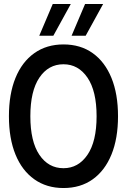

<svg xmlns="http://www.w3.org/2000/svg" viewBox="-20 -936 640 968"><path d="M300 12Q215 12 153 -32Q91 -76 58 -157Q25 -238 25 -350Q25 -462 58 -543Q91 -624 153 -668Q215 -712 300 -712Q386 -712 447.5 -668Q509 -624 542 -543Q575 -462 575 -350Q575 -238 542 -157Q509 -76 447.5 -32Q386 12 300 12ZM300 -88Q375 -88 421 -155.5Q467 -223 467 -350Q467 -477 421 -544.5Q375 -612 300 -612Q224 -612 178.5 -544.5Q133 -477 133 -350Q133 -223 178.5 -155.5Q224 -88 300 -88ZM341 -756 409 -916H500L412 -756ZM178 -756 246 -916H337L249 -756Z"/></svg>

Font: DM Mono Medium
Style: Regular
Weight: 500
Designer: Colophon Foundry
Foundry: Colophon Foundry
Version: Version 1.000; ttfautohint (v1.8.2.53-6de2)